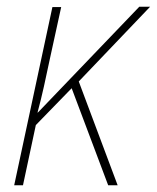

<svg xmlns="http://www.w3.org/2000/svg" viewBox="-20 -548 464 568"><path d="M22 0 135 -527H161L128 -376Q119 -333 110 -292.5Q101 -252 91 -215H92L392 -528H424L213 -307L328 0H300L192 -287L86 -178L48 0Z"/></svg>

Font: Noto Sans SemiCondensed Thin
Style: Italic
Weight: 100
Width: 4
Italic angle: -12°
Designer: Monotype Design Team
Foundry: Monotype Imaging Inc.
Version: Version 2.013; ttfautohint (v1.8.4.7-5d5b)